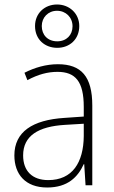

<svg xmlns="http://www.w3.org/2000/svg" viewBox="-20 -825 508 855"><path d="M235 -612C290 -612 333 -650 333 -709C333 -765 289 -805 234 -805C179 -805 136 -766 136 -709C136 -649 180 -612 235 -612ZM235 -641C192 -641 166 -670 166 -709C166 -747 194 -777 234 -777C273 -777 303 -748 303 -708C303 -669 276 -641 235 -641ZM238 -539C185 -539 134 -524 89 -501L102 -468C150 -494 193 -505 236 -505C316 -505 353 -462 353 -349V-306L267 -300C125 -291 44 -238 44 -133C44 -49 93 10 190 10C282 10 327 -37 353 -94H355L361 0H391V-355C391 -484 342 -539 238 -539ZM270 -269 353 -274V-219C352 -101 302 -23 195 -23C124 -23 83 -63 83 -133C83 -220 150 -262 270 -269Z"/></svg>

Font: Noto Sans Myanmar SemiCondensed ExtraLight
Style: Regular
Weight: 200
Width: 4
Designer: Monotype Design Team
Foundry: Monotype Imaging Inc.
Version: Version 2.107